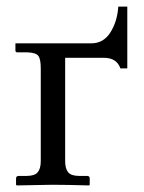

<svg xmlns="http://www.w3.org/2000/svg" viewBox="-20 -562 437 584"><path d="M104 -71.8V-354Q104 -382.8 96.4 -392.3Q88.9 -401.9 63 -402.8H32.2Q27.3 -402.8 26.9 -408.2V-430.2H257.8Q294.9 -430.2 315.9 -463.6Q336.9 -497.1 339.8 -542H367.2V-354H346.2Q335 -386.2 295.9 -386.2H178.2V-71.8Q178.2 -48.8 187.5 -37.8Q196.8 -26.9 221.2 -26.9H245.1Q252.9 -26.9 252.9 -19V0L251 2Q177.7 0 139.2 0L30.8 2L28.8 0V-19Q28.8 -26.9 37.1 -26.9H61Q85 -26.9 94.5 -37.8Q104 -48.8 104 -71.8Z"/></svg>

Font: Biolilbert
Style: Regular
Weight: 400
Designer: Philipp H. Poll
Foundry: Philipp H. Poll
Version: Version 1.1.0